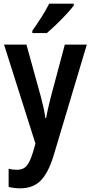

<svg xmlns="http://www.w3.org/2000/svg" viewBox="-20 -786 496 1046"><path d="M2 -543H124L204 -254Q211 -226 217.5 -197.5Q224 -169 227 -143H231Q235 -166 241.5 -194Q248 -222 256 -254L333 -543H453L272 62Q244 154 202.5 197Q161 240 90 240Q72 240 56.5 238Q41 236 27 232V133Q37 136 49 137.5Q61 139 73 139Q107 139 125.5 117Q144 95 160 42L173 -4ZM382 -756Q368 -737 342 -709Q316 -681 287 -653Q258 -625 235 -606H156V-618Q182 -655 206.5 -693.5Q231 -732 248 -766H382Z"/></svg>

Font: Noto Sans Lao Looped Condensed SemiBold
Style: Regular
Weight: 600
Width: 3
Designer: Mark Frömberg, Ben Mitchell
Foundry: The Fontpad Ltd
Version: Version 1.002; ttfautohint (v1.8.4.7-5d5b)